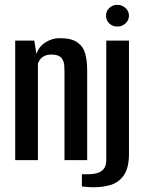

<svg xmlns="http://www.w3.org/2000/svg" viewBox="-20 -663 595 795"><path d="M43 0V-495H122L131 -439Q140 -469 167.5 -487Q195 -505 227 -505Q276 -505 300.5 -487.5Q325 -470 333 -440.5Q341 -411 341 -373V0H247V-366Q247 -380 246 -392.5Q245 -405 240 -415Q235 -425 224 -431Q213 -437 192 -437Q175 -437 163.5 -431Q152 -425 146 -416.5Q140 -408 137 -400V0ZM353 112Q347 111 335 110.5Q323 110 319 109V58Q326 59 337 58.5Q348 58 355 58Q386 57 403 43Q420 29 420 0V-495H514V-26Q514 34 491.5 64.5Q469 95 432.5 104.5Q396 114 353 112ZM466 -553Q446 -553 432.5 -566Q419 -579 419 -598Q419 -617 432.5 -630Q446 -643 466 -643Q485 -643 499.5 -630Q514 -617 514 -598Q514 -579 499.5 -566Q485 -553 466 -553Z"/></svg>

Font: Alumni Sans SemiBold
Style: Regular
Weight: 600
Designer: Robert E. Leuschke
Foundry: Robert E. Leuschke
Version: Version 1.018